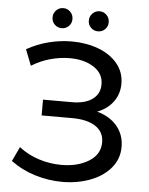

<svg xmlns="http://www.w3.org/2000/svg" viewBox="-59 -925 760 981"><g transform="rotate(5 321.0 -434.5)"><path d="M547 -302.5C522.3 -332.2 488 -353 444 -365C478.7 -378.3 505.8 -398.3 525.5 -425C545.2 -451.7 555 -482.7 555 -518C555 -557.3 542.8 -591.7 518.5 -621C494.2 -650.3 461.3 -672.7 420 -688C378.7 -703.3 333.3 -711 284 -711C244.7 -711 205.3 -706 166 -696C126.7 -686 89.3 -671 54 -651L86 -569C116 -587.7 147.8 -601.7 181.5 -611C215.2 -620.3 248.3 -625 281 -625C331 -625 372.3 -614.3 405 -593C437.7 -571.7 454 -542.7 454 -506C454 -473.3 441.5 -447.8 416.5 -429.5C391.5 -411.2 356.7 -402 312 -402H163V-321H319C371 -321 411.3 -311.5 440 -292.5C468.7 -273.5 483 -246.3 483 -211C483 -169.7 464 -137.2 426 -113.5C388 -89.8 341 -78 285 -78C246.3 -78 208 -84 170 -96C132 -108 97.7 -126 67 -150L32 -76C70 -48 112 -27 158 -13C204 1 250.3 8 297 8C348.3 8 395.8 -0.2 439.5 -16.5C483.2 -32.8 518.2 -56.5 544.5 -87.5C570.8 -118.5 584 -154.7 584 -196C584 -237.3 571.7 -272.8 547 -302.5ZM190 -788.5C200 -778.8 212 -774 226 -774C240 -774 252 -778.8 262 -788.5C272 -798.2 277 -810.3 277 -825C277 -839.7 272 -852 262 -862C252 -872 240 -877 226 -877C212 -877 200 -872 190 -862C180 -852 175 -839.7 175 -825C175 -810.3 180 -798.2 190 -788.5ZM376 -788.5C386 -778.8 398 -774 412 -774C426 -774 438 -778.8 448 -788.5C458 -798.2 463 -810.3 463 -825C463 -839.7 458 -852 448 -862C438 -872 426 -877 412 -877C398 -877 386 -872 376 -862C366 -852 361 -839.7 361 -825C361 -810.3 366 -798.2 376 -788.5Z"/></g></svg>

Font: Rookery
Style: Regular
Weight: 400
Designer: Ryan Kimball / Julieta Ulanovsky
Foundry: Motorola Mobility LLC.
Version: Version 1.0